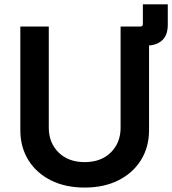

<svg xmlns="http://www.w3.org/2000/svg" viewBox="-20 -849 789 880"><path d="M368.2 10.7Q279.3 10.7 212.9 -22.7Q146.5 -56.2 109.9 -115.5Q73.2 -174.8 73.2 -252.4V-727.5H203.6V-263.2Q203.6 -194.8 248.3 -150.4Q293 -106 368.2 -106Q443.4 -106 488 -150.4Q532.7 -194.8 532.7 -263.2V-727.5H623.5Q634.8 -727.5 634.8 -738.8V-829.1H749V-735.8Q749 -690.4 726.1 -667Q703.1 -643.6 663.1 -640.6V-252.4Q663.1 -174.8 626.2 -115.5Q589.4 -56.2 522.9 -22.7Q456.5 10.7 368.2 10.7Z"/></svg>

Font: Inter-SemiBold
Style: Regular
Weight: 600
Designer: Rasmus Andersson
Foundry: rsms
Version: Version 4.000;git-a52131595